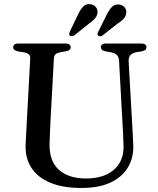

<svg xmlns="http://www.w3.org/2000/svg" viewBox="-20 -916 784 953"><path d="M588.5 -294.5 571 -613.5Q570 -632 561 -642Q552 -652 532 -656L504.5 -661Q490.5 -664.5 485.5 -669.5Q480.5 -674.5 480.5 -682Q480.5 -690 487 -695Q493.5 -700 504.5 -700H682.5Q694.5 -700 700.8 -695Q707 -690 707 -682Q707 -674 701.8 -669Q696.5 -664 683 -661L657 -657Q634 -652 625.8 -640.5Q617.5 -629 618.5 -611L636.5 -293.5Q638 -268.5 639.2 -244.5Q640.5 -220.5 641.5 -194.5Q643.5 -133 615 -85.2Q586.5 -37.5 528.8 -10.2Q471 17 384 17Q292 17 229.8 -9Q167.5 -35 136.5 -82.2Q105.5 -129.5 107 -193Q107.5 -206.5 108.5 -227Q109.5 -247.5 111 -271.8Q112.5 -296 113.5 -321.5L130 -624.5Q131 -639 123 -646.2Q115 -653.5 97.5 -656.5L69.5 -661Q45.5 -666 45.5 -681.5Q45.5 -690 52 -695Q58.5 -700 70 -700H306.5Q318.5 -700 324.8 -695Q331 -690 331 -681.5Q331 -674 325.8 -669Q320.5 -664 307 -661.5L278.5 -656.5Q263 -653.5 255.8 -646.8Q248.5 -640 247.5 -625.5L231 -323Q229 -286.5 228 -257Q227 -227.5 226 -203Q224 -116 272.5 -73Q321 -30 407.5 -30Q466.5 -30 508.5 -49.8Q550.5 -69.5 572.8 -106.2Q595 -143 593 -194.5Q592 -228.5 591 -251.5Q590 -274.5 588.5 -294.5ZM367 -843.5Q379 -868.5 392.5 -883Q406 -897.5 427 -895.5Q445 -893.5 455.2 -881.5Q465.5 -869.5 464 -853Q462 -836.5 451 -824Q440 -811.5 422 -799L349 -740.5Q343.5 -737 337.5 -736.2Q331.5 -735.5 327 -739Q322.5 -742.5 323.2 -747.5Q324 -752.5 326.5 -759ZM510 -843.5Q522.5 -868.5 536.5 -882.5Q550.5 -896.5 571.5 -893.5Q589.5 -891 599.2 -878.8Q609 -866.5 606.5 -850Q604 -833.5 592.5 -821.5Q581 -809.5 562.5 -798L489 -740Q483.5 -736.5 477.5 -736Q471.5 -735.5 467.5 -739Q463 -743 464 -748.2Q465 -753.5 468 -759Z"/></svg>

Font: Fraunces 12pt
Style: Regular
Weight: 400
Version: Version 1.000;[b76b70a41]